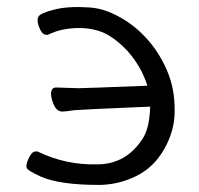

<svg xmlns="http://www.w3.org/2000/svg" viewBox="-20 -505 562 542"><path d="M396 -263Q380 -315 341 -360Q301 -402 266.5 -415Q232 -428 190 -425.5Q148 -423 118 -408Q113 -405 105 -408Q97 -411 90 -429.5Q83 -448 88.5 -458Q94 -468 133.5 -478Q173 -488 231 -484Q269 -482 308 -462Q354 -439 391 -399.5Q428 -360 451 -307Q474 -255 473 -190Q473 -136 443.5 -84Q414 -32 363.5 -7.5Q313 17 259 17Q147 17 94 -7Q59 -23 55.5 -30.5Q52 -38 60 -56Q68 -74 76 -76.5Q84 -79 89 -76Q166 -39 254 -41Q336 -41 383 -114Q402 -143 404 -204Q212 -196 191 -194Q163 -190 155 -190Q140 -191 132 -209Q124 -227 124 -241Q125 -258 138 -258L202 -256Q216 -256 396 -263Z"/></svg>

Font: Moon Stars Kai T
Style: Regular
Weight: 400
Designer: GuiWonder
Version: Version 1.101